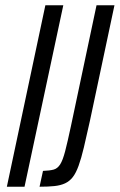

<svg xmlns="http://www.w3.org/2000/svg" viewBox="-20 -708 454 728"><path d="M6 0 152 -688H220L73 0ZM130 0 143 -60Q169 -61 183.5 -65Q198 -69 208 -84.5Q218 -100 227 -134.5Q236 -169 249 -230L346 -688H414L321 -250Q308 -191 298 -149Q288 -107 278 -79.5Q268 -52 256 -36.5Q244 -21 227 -13Q210 -5 186.5 -2.5Q163 0 130 0Z"/></svg>

Font: Saira ExtraCondensed
Style: Italic
Weight: 400
Width: 2
Italic angle: -12°
Designer: Hector Gatti with collaboration of the Omnibus-Type team
Foundry: Omnibus-Type
Version: Version 1.101